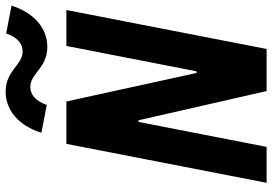

<svg xmlns="http://www.w3.org/2000/svg" viewBox="-166 -826 992 700"><g transform="rotate(-90 330.0 -476.0)"><path d="M348 0H501.5L643.5 -730H512.5L420 -255.5H414L310 -730H155.5L13.5 0H144.5L235.5 -467H241.5ZM346 -951.5C278 -951.5 221.5 -903.5 196 -821L297.5 -801.5C311.5 -842.5 335.5 -861.5 363 -861.5C412.5 -861.5 432 -799.5 509 -799.5C577 -799.5 633.5 -847.5 659.5 -930L558 -949.5C544 -908 520 -889.5 492.5 -889.5C442.5 -889.5 423 -951.5 346 -951.5Z"/></g></svg>

Font: Monaspace Neon ExtraBold
Style: Italic
Weight: 800
Italic angle: -11°
Designer: Riley Cran & the Lettermatic Team
Foundry: Lettermatic
Version: Version 1.200 (Monaspace Neon)